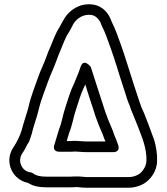

<svg xmlns="http://www.w3.org/2000/svg" viewBox="-20 -769 782 901"><path d="M346 59H336C326 59 316 60 307 60H197C167 60 149 55 136 45C132 42 128 40 124 40C84 36 61 -11 83 -47L89 -56C99 -71 107 -91 112 -97C117 -104 119 -110 123 -123L130 -144V-146C139 -182 153 -218 163 -260C172 -300 192 -347 206 -388C218 -421 233 -451 247 -490C252 -505 257 -517 262 -528C276 -561 286 -592 301 -614C310 -627 318 -646 325 -658C342 -684 371 -703 407 -699C424 -697 436 -687 446 -673C453 -664 453 -657 459 -645C475 -614 485 -582 499 -544C519 -490 539 -419 559 -359C570 -328 576 -300 589 -272C592 -262 594 -257 598 -247L610 -218C623 -185 636 -154 648 -120C657 -94 664 -69 667 -35V-14C667 12 647 40 629 50C615 58 600 62 583 62H386C376 62 361 59 346 59ZM197 110H307C317 110 326 110 337 109H344C359 111 374 112 386 112H583C608 112 631 106 653 94C685 76 717 35 717 -14V-36V-38C714 -76 707 -107 694 -138C682 -171 670 -204 656 -238L644 -265C630 -302 623 -329 607 -375C588 -434 567 -504 547 -560C534 -596 522 -632 504 -667C492 -704 464 -742 413 -748C354 -755 307 -722 283 -684C274 -669 267 -655 259 -641C240 -612 228 -577 216 -548C211 -537 204 -522 199 -506C187 -471 171 -442 158 -404C145 -365 125 -318 115 -272C106 -235 92 -199 82 -159L75 -139C68 -120 55 -96 47 -84L41 -75C-2 -6 41 76 111 89C135 105 165 110 197 110ZM330 -58C346 -58 366 -55 386 -55H511C514 -55 544 -54 535 -87C527 -113 515 -135 511 -151C511 -152 510 -153 510 -154C493 -194 479 -226 466 -269C448 -323 424 -400 406 -455C406 -455 373 -499 358 -455C353 -440 348 -425 342 -412L328 -378C310 -342 300 -305 288 -269C275 -232 270 -193 258 -165C258 -164 257 -163 257 -162C250 -138 242 -112 235 -89C234 -87 224 -57 259 -57H307C315 -57 322 -57 330 -58ZM307 -107H293C297 -119 301 -133 305 -147C320 -183 325 -222 336 -253C349 -292 358 -326 373 -357C373 -357 374 -357 374 -358L380 -373C393 -332 406 -290 418 -255C431 -211 446 -175 463 -136C466 -126 470 -116 475 -105H386C370 -105 349 -108 329 -108C322 -108 314 -107 307 -107Z"/></svg>

Font: Blanket
Style: BlkOutline
Weight: 900
Foundry: Cannot Into Space Fonts
Version: Version 0.9